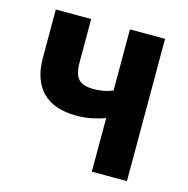

<svg xmlns="http://www.w3.org/2000/svg" viewBox="-86 -630 699 713"><g transform="rotate(15 263.0 -273.5)"><path d="M328 0V-206Q304 -197 276 -191.5Q248 -186 219 -186Q131 -186 87 -231.5Q43 -277 43 -361V-547H179V-382Q179 -335 196 -316.5Q213 -298 255 -298Q273 -298 291 -301Q309 -304 328 -312V-547H463V0Z"/></g></svg>

Font: Noto Sans Condensed
Style: Bold
Weight: 700
Width: 3
Designer: Monotype Design Team
Foundry: Monotype Imaging Inc.
Version: Version 2.013; ttfautohint (v1.8.4.7-5d5b)